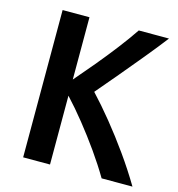

<svg xmlns="http://www.w3.org/2000/svg" viewBox="-105 -787 818 884"><g transform="rotate(15 304.0 -345.0)"><path d="M606 6Q565 -63 517 -130.5Q469 -198 419 -259.5Q369 -321 323 -370Q365 -419 411.5 -474.5Q458 -530 505 -587Q552 -644 592 -696H448Q417 -650 377 -598Q337 -546 294.5 -495Q252 -444 213 -399V-696H85V6H213V-322Q256 -276 300 -221Q344 -166 385 -108Q426 -50 459 6Z"/></g></svg>

Font: Repo DemiBold
Style: Regular
Weight: 600
Designer: Stefan Peev
Foundry: Context Ltd
Version: Version 1.502